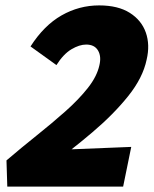

<svg xmlns="http://www.w3.org/2000/svg" viewBox="-20 -691 569 711"><path d="M4 -97Q59 -144 116 -189.5Q173 -235 222.5 -279Q272 -323 305.5 -365.5Q339 -408 348 -449Q356 -482 343 -504Q330 -526 299 -526Q274 -526 244.5 -508.5Q215 -491 189 -450L93 -519Q143 -597 208 -634Q273 -671 347 -671Q417 -671 460.5 -643.5Q504 -616 520 -570.5Q536 -525 523 -470Q509 -403 455 -335.5Q401 -268 322 -201Q243 -134 153 -68L168 -135L466 -147L436 0H7Z"/></svg>

Font: Ysabeau Infant Black
Style: Italic
Weight: 900
Italic angle: -12°
Designer: Christian Thalmann (Catharsis Fonts)
Version: Version 2.001;gftools[0.9.30]; featfreeze: ss01,ss02,lnum